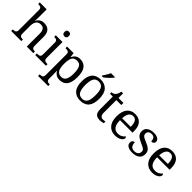

<svg xmlns="http://www.w3.org/2000/svg" viewBox="205 -2068 3610 3610"><g transform="rotate(45 2009.5 -263.0)"><path d="M18 0V-42H26Q49 -42 67.5 -47Q86 -52 97 -67.5Q108 -83 108 -114V-650Q108 -680 96.5 -694.5Q85 -709 66.5 -713.5Q48 -718 26 -718H18V-760H202V-540Q202 -522 201 -502.5Q200 -483 199 -469Q198 -455 198 -455H203Q218 -485 239.5 -505.5Q261 -526 288.5 -536Q316 -546 350 -546Q436 -546 481.5 -499.5Q527 -453 527 -350V-114Q527 -83 537 -67.5Q547 -52 564.5 -47Q582 -42 604 -42H607V0H433V-345Q433 -410 408.5 -446Q384 -482 323 -482Q282 -482 255 -462Q228 -442 215 -405.5Q202 -369 202 -320V-109Q202 -80 213.5 -65.5Q225 -51 243.5 -46.5Q262 -42 284 -42H287V0Z M658 0V-42H671Q693 -42 711.5 -46.5Q730 -51 741.5 -65.5Q753 -80 753 -109V-426Q753 -456 741.5 -470.5Q730 -485 711.5 -489.5Q693 -494 671 -494H668V-536H847V-114Q847 -83 858 -67.5Q869 -52 888 -47Q907 -42 929 -42H942V0ZM796 -636Q772 -636 755.5 -650Q739 -664 739 -698Q739 -733 755.5 -746.5Q772 -760 796 -760Q819 -760 836 -746.5Q853 -733 853 -698Q853 -664 836 -650Q819 -636 796 -636Z M973 240V198H981Q1004 198 1022.5 193Q1041 188 1052 172.5Q1063 157 1063 126V-426Q1063 -456 1051.5 -470.5Q1040 -485 1021.5 -489.5Q1003 -494 981 -494H968V-536H1143L1153 -446H1157Q1180 -492 1216 -519Q1252 -546 1310 -546Q1409 -546 1461.5 -479.5Q1514 -413 1514 -269Q1514 -124 1461.5 -57Q1409 10 1310 10Q1252 10 1215.5 -14.5Q1179 -39 1157 -78H1153Q1155 -59 1155.5 -37.5Q1156 -16 1156.5 3Q1157 22 1157 35V131Q1157 160 1168.5 174.5Q1180 189 1198.5 193.5Q1217 198 1239 198H1242V240ZM1294 -54Q1360 -54 1388.5 -109.5Q1417 -165 1417 -270Q1417 -377 1388.5 -429.5Q1360 -482 1293 -482Q1241 -482 1211.5 -459Q1182 -436 1169.5 -388.5Q1157 -341 1157 -269Q1157 -200 1169.5 -152Q1182 -104 1212 -79Q1242 -54 1294 -54Z M1856 10Q1748 10 1686 -59Q1624 -128 1624 -269Q1624 -409 1683.5 -477.5Q1743 -546 1859 -546Q1967 -546 2029 -477.5Q2091 -409 2091 -269Q2091 -128 2031.5 -59Q1972 10 1856 10ZM1858 -42Q1908 -42 1938 -67.5Q1968 -93 1981 -144Q1994 -195 1994 -269Q1994 -381 1963 -437Q1932 -493 1857 -493Q1782 -493 1751.5 -437Q1721 -381 1721 -269Q1721 -157 1752 -99.5Q1783 -42 1858 -42ZM1819 -619Q1834 -638 1850 -664Q1866 -690 1881 -717Q1896 -744 1906 -766H2013V-756Q2004 -743 1986 -723Q1968 -703 1945.5 -681Q1923 -659 1900 -639.5Q1877 -620 1857 -606H1819Z M2386 10Q2310 10 2275.5 -24.5Q2241 -59 2241 -145V-479H2165V-519Q2183 -519 2205 -526.5Q2227 -534 2243 -551Q2260 -569 2271 -595Q2282 -621 2289 -659H2335V-536H2466V-479H2335V-142Q2335 -91 2356 -67Q2377 -43 2411 -43Q2429 -43 2444 -45Q2459 -47 2475 -50V-6Q2462 0 2436 5Q2410 10 2386 10Z M2785 10Q2676 10 2614.5 -62Q2553 -134 2553 -264Q2553 -404 2611 -475Q2669 -546 2775 -546Q2872 -546 2927.5 -486Q2983 -426 2983 -307V-261H2650Q2652 -152 2689.5 -102.5Q2727 -53 2799 -53Q2851 -53 2887.5 -74.5Q2924 -96 2942 -123Q2949 -120 2955 -111Q2961 -102 2961 -89Q2961 -69 2942 -46Q2923 -23 2884 -6.5Q2845 10 2785 10ZM2882 -315Q2882 -395 2857.5 -443.5Q2833 -492 2773 -492Q2718 -492 2687.5 -446.5Q2657 -401 2652 -315Z M3243 10Q3193 10 3156 -2Q3119 -14 3098.5 -37.5Q3078 -61 3078 -96Q3078 -123 3089 -138Q3100 -153 3114.5 -159Q3129 -165 3141 -165Q3141 -113 3164.5 -75.5Q3188 -38 3249 -38Q3302 -38 3330.5 -63.5Q3359 -89 3359 -129Q3359 -154 3348.5 -170Q3338 -186 3311.5 -201.5Q3285 -217 3236 -238Q3185 -261 3151.5 -282.5Q3118 -304 3101.5 -332.5Q3085 -361 3085 -404Q3085 -472 3136.5 -508.5Q3188 -545 3273 -545Q3321 -545 3353.5 -532.5Q3386 -520 3402.5 -499Q3419 -478 3419 -453Q3419 -426 3400.5 -409.5Q3382 -393 3347 -393Q3347 -443 3326 -471Q3305 -499 3261 -499Q3210 -499 3188 -476.5Q3166 -454 3166 -419Q3166 -394 3178.5 -377Q3191 -360 3218.5 -345.5Q3246 -331 3290 -313Q3343 -291 3376 -269Q3409 -247 3424.5 -218Q3440 -189 3440 -147Q3440 -69 3386 -29.5Q3332 10 3243 10Z M3771 10Q3662 10 3600.5 -62Q3539 -134 3539 -264Q3539 -404 3597 -475Q3655 -546 3761 -546Q3858 -546 3913.5 -486Q3969 -426 3969 -307V-261H3636Q3638 -152 3675.5 -102.5Q3713 -53 3785 -53Q3837 -53 3873.5 -74.5Q3910 -96 3928 -123Q3935 -120 3941 -111Q3947 -102 3947 -89Q3947 -69 3928 -46Q3909 -23 3870 -6.5Q3831 10 3771 10ZM3868 -315Q3868 -395 3843.5 -443.5Q3819 -492 3759 -492Q3704 -492 3673.5 -446.5Q3643 -401 3638 -315Z"/></g></svg>

Font: Noto Serif Gujarati
Style: Regular
Weight: 400
Designer: Universal Thirst, Indian Type Foundry and the Monotype Design Team
Foundry: Monotype Imaging Inc.
Version: Version 2.102